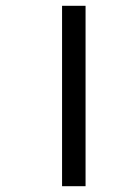

<svg xmlns="http://www.w3.org/2000/svg" viewBox="-20 -642 419 662"><path d="M194 -622H275V0H194Z"/></svg>

Font: Noto Sans Devanagari
Style: Regular
Weight: 400
Designer: Jelle Bosma - Monotype Design Team
Foundry: Monotype Imaging Inc.
Version: Version 1.901